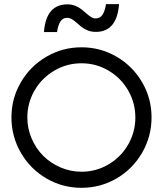

<svg xmlns="http://www.w3.org/2000/svg" viewBox="-20 -897 786 926"><path d="M35.2 -331.1Q35.2 -422.4 80.6 -500.2Q126 -578.1 203.9 -623.5Q281.7 -668.9 373 -668.9Q464.4 -668.9 542.2 -623.5Q620.1 -578.1 665.5 -500.2Q710.9 -422.4 710.9 -331.1Q710.9 -238.8 665.5 -160.4Q620.1 -82 542.5 -36.6Q464.8 8.8 373 8.8Q281.2 8.8 203.6 -36.6Q126 -82 80.6 -160.4Q35.2 -238.8 35.2 -331.1ZM111.8 -330.1Q111.8 -277.3 132.6 -229Q153.3 -180.7 188.5 -145.5Q223.6 -110.4 272 -89.6Q320.3 -68.8 373 -68.8Q443.4 -68.8 503.2 -104Q563 -139.2 597.9 -199.5Q632.8 -259.8 632.8 -330.1Q632.8 -400.9 597.9 -461.2Q563 -521.5 503.2 -556.6Q443.4 -591.8 373 -591.8Q302.7 -591.8 242.4 -556.6Q182.1 -521.5 147 -461.2Q111.8 -400.9 111.8 -330.1ZM191.9 -742.2Q202.1 -876 305.2 -876Q325.7 -876 343.3 -868.9Q360.8 -861.8 373.3 -851.8Q385.7 -841.8 396.7 -832Q407.7 -822.3 418.9 -815.2Q430.2 -808.1 440.9 -808.1Q462.4 -808.1 474.1 -825.4Q485.8 -842.8 491.2 -877H554.2Q543.9 -743.2 441.9 -743.2Q420.9 -743.2 403.1 -750.2Q385.3 -757.3 373 -767.3Q360.8 -777.3 349.9 -787.1Q338.9 -796.9 327.4 -804Q315.9 -811 304.2 -811Q282.7 -811 271.5 -793.7Q260.3 -776.4 254.9 -742.2Z"/></svg>

Font: Human Sans
Style: Regular
Weight: 400
Designer: Tim Radville
Foundry: Continuum
Version: Version 1.000;FEAKit 1.0